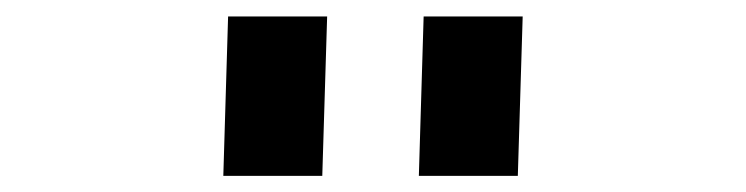

<svg xmlns="http://www.w3.org/2000/svg" viewBox="-20 -980 905 233"><path d="M494.1 -960 488.3 -766.6H608.4L614.3 -960ZM256.8 -960 251 -766.6H371.1L377 -960Z"/></svg>

Font: OCR-B
Style: Regular
Weight: 400
Version: 1.1